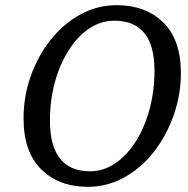

<svg xmlns="http://www.w3.org/2000/svg" viewBox="-20 -706 728 742"><path d="M319 16Q208 16 139.5 -51.5Q71 -119 71 -248Q71 -334 99 -412.5Q127 -491 176 -552.5Q225 -614 290.5 -650Q356 -686 431 -686Q542 -686 610.5 -619.5Q679 -553 679 -424Q679 -339 651 -260Q623 -181 574 -118.5Q525 -56 459.5 -20Q394 16 319 16ZM327 -44Q381 -44 426.5 -75.5Q472 -107 506 -161.5Q540 -216 558.5 -286Q577 -356 577 -432Q577 -531 537.5 -578.5Q498 -626 423 -626Q369 -626 323.5 -595Q278 -564 244 -509.5Q210 -455 191.5 -386Q173 -317 173 -240Q173 -141 212.5 -92.5Q252 -44 327 -44Z"/></svg>

Font: Source Serif 4 Caption
Style: Italic
Weight: 400
Italic angle: -12°
Designer: Frank Grießhammer
Foundry: Adobe Systems Incorporated
Version: Version 4.004;hotconv 1.0.117;makeotfexe 2.5.65602